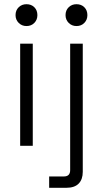

<svg xmlns="http://www.w3.org/2000/svg" viewBox="-20 -694 490 914"><path d="M76 0V-486H136V0ZM54 -622Q54 -645 69 -659.5Q84 -674 106 -674Q129 -674 143.5 -659.5Q158 -645 158 -622Q158 -600 143.5 -585Q129 -570 106 -570Q84 -570 69 -585Q54 -600 54 -622ZM214 200V146H284Q314 146 314 116V-486H374V124Q374 160 354.5 180Q335 200 296 200ZM292 -622Q292 -645 307 -659.5Q322 -674 344 -674Q367 -674 381.5 -659.5Q396 -645 396 -622Q396 -600 381.5 -585Q367 -570 344 -570Q322 -570 307 -585Q292 -600 292 -622Z"/></svg>

Font: Space Grotesk Frontify Light
Style: Regular
Weight: 300
Designer: Florian Karsten
Version: Version 2.000